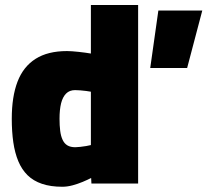

<svg xmlns="http://www.w3.org/2000/svg" viewBox="-20 -714 807 747"><path d="M564.5 -449.5 596.1 -673H767L708.1 -449.5ZM222.5 12.6Q176.9 12.6 143.4 1.2Q109.8 -10.1 87.3 -32.2Q64.8 -54.3 51.3 -86.6Q37.8 -118.9 31.8 -160.3Q25.8 -201.8 25.8 -252Q25.8 -337.9 48.2 -396.3Q70.6 -454.7 118.3 -485Q165.9 -515.3 240.6 -515.3Q257.8 -515.3 285.9 -512.2Q314 -509.1 333.6 -505.7V-694.5H517.4V0H335.7L334.6 -21.6Q321.3 -14.6 302 -6.5Q282.7 1.6 262.1 7.1Q241.5 12.6 222.5 12.6ZM273.1 -141.2Q280.7 -141.2 292.3 -142.6Q303.9 -144 315.4 -145.8Q327 -147.7 333.6 -149.6V-357.2Q326.1 -358.7 315.1 -360.1Q304.2 -361.5 293.1 -362.4Q282.1 -363.4 272.1 -363.4Q250.5 -363.4 237.2 -350Q223.9 -336.7 217.7 -312.1Q211.6 -287.5 211.6 -252Q211.6 -225.6 214.2 -205Q216.8 -184.4 223.6 -170Q230.3 -155.5 242.2 -148.4Q254.1 -141.2 273.1 -141.2Z"/></svg>

Font: TitilliumWeb ExtraLight
Style: Regular
Weight: 400
Designer: Mohamed Gaber, Accademia di Belle Arti di Urbino and others
Foundry: Kief Type Foundry, Accademia di Belle Arti di Urbino and others
Version: Version 3.000; ttfautohint (v1.8.2)